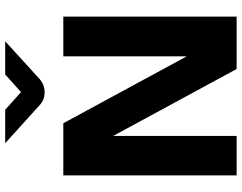

<svg xmlns="http://www.w3.org/2000/svg" viewBox="-116 -816 932 740"><g transform="rotate(-90 350.0 -446.0)"><path d="M365 -740Q335 -740 315 -759L168 -892H297L365 -831L433 -892H561L415 -759Q393 -740 365 -740ZM44 0V-668H245L503 -192V-668H656V0H454L196 -476V0Z"/></g></svg>

Font: Atkinson Hyperlegible Pro
Style: Bold
Weight: 700
Designer: Elliott Scott, Megan Eiswerth, Linus Boman, Theodore Petrosky, Jacob Perez
Foundry: Braille Institute
Version: Version 1.5.1